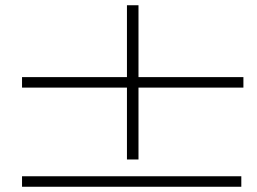

<svg xmlns="http://www.w3.org/2000/svg" viewBox="-20 -672 980 732"><path d="M64 -338H464V-64H508V-338H908V-378H508V-652H464V-378H64ZM64 0V40H900V0Z"/></svg>

Font: Old Standard
Style: Italic
Weight: 400
Italic angle: -15.2°
Designer: Alexey Kryukov <alexios@thessalonica.org.ru>
Version: Version 2.0